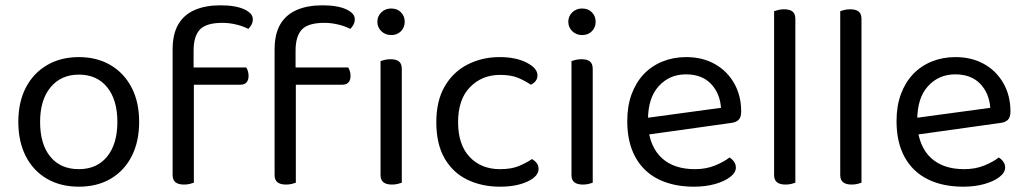

<svg xmlns="http://www.w3.org/2000/svg" viewBox="-20 -690 3866 723"><path d="M504 -231Q504 -157 476 -102Q448 -47 397 -17Q346 13 277 13Q208 13 156.5 -17Q105 -47 77 -102Q49 -157 49 -231Q49 -306 77.5 -360.5Q106 -415 157.5 -445Q209 -475 277 -475Q345 -475 396 -445Q447 -415 475.5 -360.5Q504 -306 504 -231ZM277 -409Q210 -409 170.5 -361.5Q131 -314 131 -231Q131 -147 169.5 -100Q208 -53 277 -53Q345 -53 383.5 -100.5Q422 -148 422 -231Q422 -314 383.5 -361.5Q345 -409 277 -409Z M695 -371V-436H907Q910 -432 913 -423.5Q916 -415 916 -404Q916 -388 908 -379.5Q900 -371 885 -371ZM709 -499V-382H630V-503Q630 -562 651.5 -598.5Q673 -635 713.5 -652.5Q754 -670 810 -670Q867 -670 899.5 -655Q932 -640 932 -618Q932 -607 927.5 -598Q923 -589 915 -581Q897 -591 870 -597.5Q843 -604 818 -604Q757 -604 733 -579Q709 -554 709 -499ZM630 -426H710V-2Q705 0 695 2.5Q685 5 673 5Q652 5 641 -3.5Q630 -12 630 -31ZM1079 -371V-436H1291Q1294 -432 1297 -423.5Q1300 -415 1300 -404Q1300 -388 1292 -379.5Q1284 -371 1269 -371ZM1093 -499V-382H1014V-503Q1014 -562 1035.5 -598.5Q1057 -635 1097.5 -652.5Q1138 -670 1194 -670Q1251 -670 1283.5 -655Q1316 -640 1316 -618Q1316 -607 1311.5 -598Q1307 -589 1299 -581Q1281 -591 1254 -597.5Q1227 -604 1202 -604Q1141 -604 1117 -579Q1093 -554 1093 -499ZM1014 -426H1094V-2Q1089 0 1079 2.5Q1069 5 1057 5Q1036 5 1025 -3.5Q1014 -12 1014 -31ZM1401 -608Q1401 -629 1416 -643.5Q1431 -658 1453 -658Q1476 -658 1490 -643.5Q1504 -629 1504 -608Q1504 -587 1490 -572.5Q1476 -558 1453 -558Q1431 -558 1416 -572.5Q1401 -587 1401 -608ZM1413 -264H1493V-2Q1488 0 1478 2.5Q1468 5 1456 5Q1435 5 1424 -3.5Q1413 -12 1413 -31ZM1493 -225H1413V-460Q1418 -462 1428.5 -464.5Q1439 -467 1451 -467Q1472 -467 1482.5 -458.5Q1493 -450 1493 -430Z M1863 -408Q1795 -408 1750 -362Q1705 -316 1705 -230Q1705 -145 1748.5 -99Q1792 -53 1863 -53Q1905 -53 1933 -64.5Q1961 -76 1983 -91Q1994 -85 2001 -76Q2008 -67 2008 -54Q2008 -26 1966.5 -6.5Q1925 13 1863 13Q1794 13 1739.5 -13.5Q1685 -40 1654 -94Q1623 -148 1623 -230Q1623 -311 1655 -365.5Q1687 -420 1741.5 -447.5Q1796 -475 1861 -475Q1923 -475 1963.5 -454Q2004 -433 2004 -406Q2004 -394 1997 -385Q1990 -376 1979 -371Q1957 -386 1930.5 -397Q1904 -408 1863 -408Z M2120 -608Q2120 -629 2135 -643.5Q2150 -658 2172 -658Q2195 -658 2209 -643.5Q2223 -629 2223 -608Q2223 -587 2209 -572.5Q2195 -558 2172 -558Q2150 -558 2135 -572.5Q2120 -587 2120 -608ZM2132 -264H2212V-2Q2207 0 2197 2.5Q2187 5 2175 5Q2154 5 2143 -3.5Q2132 -12 2132 -31ZM2212 -225H2132V-460Q2137 -462 2147.5 -464.5Q2158 -467 2170 -467Q2191 -467 2201.5 -458.5Q2212 -450 2212 -430Z M2397 -180 2393 -243 2695 -284Q2691 -339 2657 -374.5Q2623 -410 2563 -410Q2501 -410 2460.5 -365.5Q2420 -321 2420 -238V-216Q2427 -136 2472.5 -94.5Q2518 -53 2597 -53Q2639 -53 2673 -67Q2707 -81 2727 -97Q2738 -90 2744.5 -80.5Q2751 -71 2751 -59Q2751 -40 2729.5 -23.5Q2708 -7 2672.5 3Q2637 13 2593 13Q2516 13 2459.5 -15Q2403 -43 2372.5 -98.5Q2342 -154 2342 -234Q2342 -291 2358.5 -335.5Q2375 -380 2404.5 -411Q2434 -442 2475 -458.5Q2516 -475 2564 -475Q2625 -475 2671.5 -449Q2718 -423 2744.5 -376.5Q2771 -330 2771 -270Q2771 -248 2761 -238.5Q2751 -229 2733 -227Z M2895 -264 2975 -252V-2Q2970 0 2960 2.5Q2950 5 2938 5Q2917 5 2906 -3.5Q2895 -12 2895 -31ZM2975 -214 2895 -225V-648Q2900 -650 2910.5 -652.5Q2921 -655 2932 -655Q2954 -655 2964.5 -646.5Q2975 -638 2975 -619Z M3144 -264 3224 -252V-2Q3219 0 3209 2.5Q3199 5 3187 5Q3166 5 3155 -3.5Q3144 -12 3144 -31ZM3224 -214 3144 -225V-648Q3149 -650 3159.5 -652.5Q3170 -655 3181 -655Q3203 -655 3213.5 -646.5Q3224 -638 3224 -619Z M3411 -180 3407 -243 3709 -284Q3705 -339 3671 -374.5Q3637 -410 3577 -410Q3515 -410 3474.5 -365.5Q3434 -321 3434 -238V-216Q3441 -136 3486.5 -94.5Q3532 -53 3611 -53Q3653 -53 3687 -67Q3721 -81 3741 -97Q3752 -90 3758.5 -80.5Q3765 -71 3765 -59Q3765 -40 3743.5 -23.5Q3722 -7 3686.5 3Q3651 13 3607 13Q3530 13 3473.5 -15Q3417 -43 3386.5 -98.5Q3356 -154 3356 -234Q3356 -291 3372.5 -335.5Q3389 -380 3418.5 -411Q3448 -442 3489 -458.5Q3530 -475 3578 -475Q3639 -475 3685.5 -449Q3732 -423 3758.5 -376.5Q3785 -330 3785 -270Q3785 -248 3775 -238.5Q3765 -229 3747 -227Z"/></svg>

Font: Baloo Bhaijaan 2
Style: Regular
Weight: 400
Designer: Sanskriti Dholi, Noopur Datye and Ek Type
Foundry: Ek Type
Version: Version 1.701